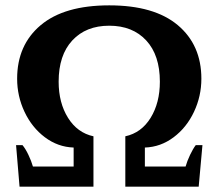

<svg xmlns="http://www.w3.org/2000/svg" viewBox="-20 -697 816 717"><path d="M40 -155H64Q75 -142 86 -119Q97 -96 103 -75H255V-146Q196 -148 147.5 -184.5Q99 -221 71.5 -279.5Q44 -338 44 -403Q44 -529 132 -603Q220 -677 388 -677Q556 -677 644 -603Q732 -529 732 -403Q732 -338 704.5 -279.5Q677 -221 628.5 -184.5Q580 -148 521 -146V-75H673Q679 -96 690 -119Q701 -142 711 -155H736L722 0H448V-188Q508 -201 542.5 -257Q577 -313 577 -392Q577 -491 526 -546Q475 -601 388 -601Q301 -601 250 -546Q199 -491 199 -392Q199 -313 234 -257Q269 -201 329 -188V0H53Z"/></svg>

Font: Trirong
Style: Bold
Weight: 700
Designer: Katatrad Team
Foundry: CadsonDemak
Version: Version 1.001